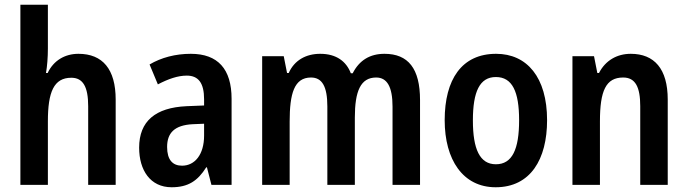

<svg xmlns="http://www.w3.org/2000/svg" viewBox="-20 -780 2901 810"><path d="M182 -575V-760H66V0H182V-268C182 -392 207 -452 281 -452C330 -452 352 -414 352 -332V0H468V-360C468 -488 413 -553 311 -553C254 -553 206 -525 181 -472H174C179 -500 182 -538 182 -575Z M785 -553C720 -553 660 -537 611 -508L646 -424C690 -447 730 -461 768 -461C817 -461 841 -430 841 -361V-335L767 -332C636 -326 567 -269 567 -157C567 -62 614 10 704 10C774 10 814 -17 850 -74H853L872 0H957V-363C957 -489 899 -553 785 -553ZM793 -256 841 -258V-208C841 -128 802 -81 748 -81C708 -81 685 -106 685 -160C685 -219 716 -252 793 -256Z M1602 -553C1541 -553 1496 -526 1468 -471H1460C1441 -521 1399 -553 1331 -553C1271 -553 1222 -526 1198 -472H1191L1177 -543H1086V0H1202V-267C1202 -385 1221 -453 1292 -453C1339 -453 1361 -415 1361 -331V0H1477V-284C1477 -395 1501 -453 1567 -453C1613 -453 1636 -414 1636 -330V0H1752V-358C1752 -491 1702 -553 1602 -553Z M2288 -273C2288 -454 2203 -553 2073 -553C1928 -553 1856 -445 1856 -273C1856 -106 1933 10 2071 10C2218 10 2288 -108 2288 -273ZM1975 -272C1975 -394 2004 -455 2072 -455C2141 -455 2170 -394 2170 -273C2170 -150 2141 -87 2072 -87C2004 -87 1975 -151 1975 -272Z M2641 -553C2583 -553 2534 -525 2507 -472H2500L2486 -543H2395V0H2511V-268C2511 -397 2536 -453 2609 -453C2661 -453 2681 -412 2681 -332V0H2797V-360C2797 -490 2740 -553 2641 -553Z"/></svg>

Font: Noto Sans Thai Cond SemBd
Style: Regular
Weight: 600
Width: 3
Designer: Monotype Design Team
Foundry: Monotype Imaging Inc.
Version: Version 2.002